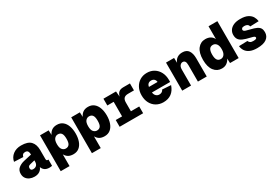

<svg xmlns="http://www.w3.org/2000/svg" viewBox="79 -1880 4642 3199"><g transform="rotate(-30 2400.0 -280.0)"><path d="M220 12Q171 12 130 -6Q89 -24 64.5 -59Q40 -94 40 -144Q40 -212 85.5 -250Q131 -288 200 -304L350 -338Q350 -377 336.5 -400.5Q323 -424 284 -424Q253 -424 237 -406.5Q221 -389 218 -366L44 -374Q59 -455 122.5 -503.5Q186 -552 280 -552Q409 -552 464.5 -493Q520 -434 520 -326V-158Q520 -136 527 -128Q534 -120 546 -120H560V0Q554 1 539.5 3.5Q525 6 508 6Q454 6 420 -18.5Q386 -43 373 -84Q359 -42 320 -15Q281 12 220 12ZM261 -108Q302 -108 326 -132Q350 -156 350 -204V-226L260 -204Q235 -198 224.5 -186Q214 -174 214 -150Q214 -108 261 -108Z M640 150V-540H806L810 -450Q832 -499 870.5 -525.5Q909 -552 968 -552Q1034 -552 1079 -516Q1124 -480 1147 -416.5Q1170 -353 1170 -270Q1170 -188 1147 -124Q1124 -60 1079 -24Q1034 12 968 12Q912 12 874 -9Q836 -30 810 -76V150ZM904 -134Q948 -134 971 -164.5Q994 -195 994 -270Q994 -345 971 -375.5Q948 -406 904 -406Q865 -406 837.5 -374Q810 -342 810 -270Q810 -198 837.5 -166Q865 -134 904 -134Z M1240 150V-540H1406L1410 -450Q1432 -499 1470.5 -525.5Q1509 -552 1568 -552Q1634 -552 1679 -516Q1724 -480 1747 -416.5Q1770 -353 1770 -270Q1770 -188 1747 -124Q1724 -60 1679 -24Q1634 12 1568 12Q1512 12 1474 -9Q1436 -30 1410 -76V150ZM1504 -134Q1548 -134 1571 -164.5Q1594 -195 1594 -270Q1594 -345 1571 -375.5Q1548 -406 1504 -406Q1465 -406 1437.5 -374Q1410 -342 1410 -270Q1410 -198 1437.5 -166Q1465 -134 1504 -134Z M1860 0V-130H1982V-410H1860V-540H2102L2111 -435Q2123 -487 2154 -513.5Q2185 -540 2242 -540H2370V-406H2258Q2203 -406 2177.5 -380Q2152 -354 2152 -300V-130H2312V0Z M2700 12Q2625 12 2565.5 -22.5Q2506 -57 2472 -120.5Q2438 -184 2438 -270Q2438 -353 2471.5 -416.5Q2505 -480 2564 -516Q2623 -552 2700 -552Q2777 -552 2836 -515.5Q2895 -479 2928.5 -414.5Q2962 -350 2962 -266V-226H2612Q2617 -183 2642.5 -158.5Q2668 -134 2705 -134Q2733 -134 2754 -147.5Q2775 -161 2783 -184L2950 -173Q2887 12 2700 12ZM2615 -331H2781Q2777 -367 2755 -386.5Q2733 -406 2698 -406Q2663 -406 2641.5 -386.5Q2620 -367 2615 -331Z M3064 0V-540H3219L3222 -445Q3243 -500 3283.5 -526Q3324 -552 3380 -552Q3463 -552 3499.5 -497.5Q3536 -443 3536 -351V0H3366V-316Q3366 -367 3351 -388.5Q3336 -410 3307 -410Q3279 -410 3256.5 -384.5Q3234 -359 3234 -306V0Z M3824 12Q3733 12 3676.5 -61Q3620 -134 3620 -270Q3620 -407 3676.5 -479.5Q3733 -552 3824 -552Q3880 -552 3920.5 -528.5Q3961 -505 3980 -463V-710H4150V0H3984L3980 -88Q3961 -46 3922 -17Q3883 12 3824 12ZM3886 -134Q3927 -134 3953.5 -168.5Q3980 -203 3980 -270Q3980 -338 3953.5 -372Q3927 -406 3886 -406Q3839 -406 3817.5 -372Q3796 -338 3796 -270Q3796 -202 3817.5 -168Q3839 -134 3886 -134Z M4502 12Q4419 12 4366 -12.5Q4313 -37 4286 -78Q4259 -119 4254 -169L4418 -174Q4427 -152 4445.5 -138Q4464 -124 4504 -124Q4542 -124 4557 -131.5Q4572 -139 4572 -152Q4572 -166 4558.5 -175Q4545 -184 4492 -196Q4408 -215 4358 -237Q4308 -259 4286 -292.5Q4264 -326 4264 -378Q4264 -425 4289 -464.5Q4314 -504 4365.5 -528Q4417 -552 4496 -552Q4586 -552 4639 -524.5Q4692 -497 4716.5 -454.5Q4741 -412 4746 -366L4580 -360Q4576 -386 4554.5 -401Q4533 -416 4498 -416Q4464 -416 4451 -403.5Q4438 -391 4438 -378Q4438 -365 4446.5 -355.5Q4455 -346 4479.5 -337.5Q4504 -329 4552 -318Q4627 -301 4669 -281Q4711 -261 4728.5 -231.5Q4746 -202 4746 -156Q4746 -78 4685.5 -33Q4625 12 4502 12Z"/></g></svg>

Font: Geist Mono UltraBlack
Style: Regular
Weight: 900
Monospace: yes
Designer: Basement.studio, Andrés Briganti, Mateo Zaragoza
Foundry: Basement.studio, Vercel, Andrés Briganti, Guido Ferreyra, Mateo Zaragoza
Version: Version 1.400; ttfautohint (v1.8.4.7-5d5b)